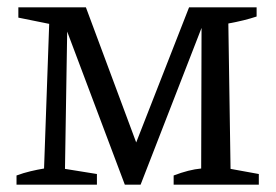

<svg xmlns="http://www.w3.org/2000/svg" viewBox="-20 -503 751 523"><path d="M608 -43 685 -29V0H453V-25Q495 -41 528 -44L529 -427L363 0H320L163 -417L157 -43L244 -29V0H25V-25Q44 -32 63 -36.5Q82 -41 100 -44L114 -438L30 -455V-483H214L351 -115L495 -483H679V-458Q646 -447 602 -439Z"/></svg>

Font: Piazzolla
Style: Regular
Weight: 400
Designer: Juan Pablo del Peral
Foundry: Huerta Tipografica
Version: Version 1.330